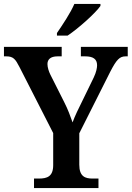

<svg xmlns="http://www.w3.org/2000/svg" viewBox="-21 -951 666 971"><path d="M267 -784V-771H321C378 -809 463 -886 487 -921V-931H355C336 -886 295 -825 267 -784ZM151 0H477V-48H447C410 -48 380 -58 380 -118V-277L537 -589C568 -649 584 -666 614 -666H625V-714H388V-666H410C449 -666 470 -653 470 -621C470 -608 466 -586 453 -559L398 -446C377 -404 357 -363 346 -332C335 -363 323 -397 303 -436L234 -573C226 -589 219 -610 219 -627C219 -650 234 -666 270 -666H291V-714H-1V-666H11C46 -666 57 -652 77 -613L248 -278V-116C248 -58 217 -48 176 -48H151Z"/></svg>

Font: Noto Serif Khmer SemiCondensed SemiBold
Style: Regular
Weight: 600
Width: 4
Designer: Danh Hong and the Monotype Design Team
Foundry: Monotype Imaging Inc.
Version: Version 2.004